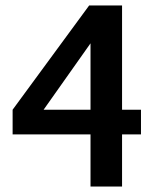

<svg xmlns="http://www.w3.org/2000/svg" viewBox="-20 -680 578 700"><path d="M494 -190H425V0H310V-190H26V-280L305 -660H425V-280H494ZM310 -280V-522L139 -280Z"/></svg>

Font: Quattrocento Sans
Style: Bold
Weight: 700
Designer: Pablo Impallari
Foundry: Pablo Impallari, Igino Marini, Brenda Gallo
Version: Version 2.000